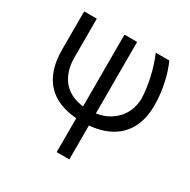

<svg xmlns="http://www.w3.org/2000/svg" viewBox="-172 -707 1091 1102"><g transform="rotate(30 373.5 -156.0)"><path d="M160.5 -545.5V-291.2Q160.5 -236.2 175.1 -196.2Q189.6 -156.2 214.5 -129.6Q239.3 -103 272.7 -88.6Q306.1 -74.2 343.8 -70V-545.5H427.6V-71.7Q475.5 -79.2 510.5 -99.8Q545.5 -120.4 568 -148.6Q590.6 -176.8 601.4 -210.2Q612.2 -243.6 612.2 -277Q611.2 -309.7 606.4 -344.3Q601.6 -378.9 593.6 -413.5Q585.6 -448.2 574.8 -481.7Q563.9 -515.3 551.1 -545.5H640.6Q651.3 -523.1 661.2 -493.3Q671.2 -463.4 679 -428.8Q686.8 -394.2 691.4 -355.6Q696 -317.1 696 -277Q696 -241.8 690 -208.3Q683.9 -174.7 670.6 -144.4Q657.3 -114 636.2 -88.1Q615.1 -62.1 585.2 -42.1Q555.4 -22 516.2 -9.1Q476.9 3.9 427.6 8.2V233H343.8V8.5Q282 3.9 232.4 -16.2Q182.9 -36.2 148.3 -73Q113.6 -109.7 95.2 -164.1Q76.7 -218.4 76.7 -291.2V-545.5Z"/></g></svg>

Font: Interop
Style: Regular
Weight: 400
Designer: Rasmus Andersson, Google, Jang Haemin
Foundry: jhaemin
Version: Version 1.008